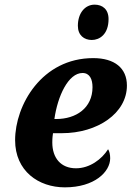

<svg xmlns="http://www.w3.org/2000/svg" viewBox="-20 -796 566 826"><path d="M375 -624C408 -624 447 -648 447 -714C447 -756 421 -776 387 -776C346 -776 315 -740 315 -685C315 -644 342 -624 375 -624ZM259 10C387 10 454 -57 454 -115C454 -131 451 -145 445 -154C418 -111 366 -72 307 -72C242 -72 205 -116 205 -183C205 -203 207 -216 208 -223H246C400 -223 526 -309 526 -428C526 -503 473 -546 381 -546C160 -546 45 -344 45 -193C45 -60 146 10 259 10ZM214 -284C228 -383 274 -482 335 -482C366 -482 378 -455 378 -421C378 -331 307 -284 222 -284Z"/></svg>

Font: Noto Serif SemiCondensed Extra
Style: Italic
Weight: 800
Width: 4
Italic angle: -12°
Designer: Monotype Design Team
Foundry: Monotype Imaging Inc.
Version: Version 1.901